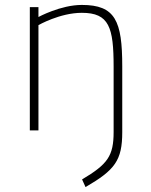

<svg xmlns="http://www.w3.org/2000/svg" viewBox="-20 -529 613 779"><path d="M136 0V-427C136 -427 223 -477 312 -477C423 -477 441 -418 441 -258V6C441 104 417 137 313 199L327 230C446 161 476 122 476 7V-260C476 -444 448 -509 312 -509C226 -509 136 -460 136 -460V-500H101V0Z"/></svg>

Font: TitilliumText22L
Style: 1 wt
Weight: 100
Designer: Campivisivi
Foundry: Campivisivi
Version: 1.000